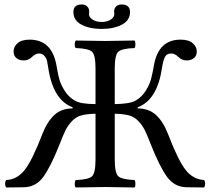

<svg xmlns="http://www.w3.org/2000/svg" viewBox="-20 -826 929 848"><path d="M484.9 -763.2Q484.9 -766.1 484.4 -770.5Q483.9 -774.9 483.9 -775.9Q483.9 -788.1 492.4 -797.1Q501 -806.2 517.1 -806.2Q554.2 -806.2 554.2 -772.9Q554.2 -735.8 518.1 -717Q481.9 -698.2 429 -698.2Q376 -698.2 340.1 -717Q304.2 -735.8 304.2 -772.9Q304.2 -806.2 340.8 -806.2Q356.9 -806.2 365.5 -797.1Q374 -788.1 374 -775.9Q374 -774.9 373.5 -770.5Q373 -766.1 373 -763.2Q373 -750 388.9 -739.5Q404.8 -729 429 -729Q453.1 -729 469 -739.5Q484.9 -750 484.9 -763.2ZM486.8 -122.1Q486.8 -62 502.4 -47.6Q518.1 -33.2 574.2 -30.8Q578.1 -25.9 578.1 -13.9Q578.1 -2 574.2 2Q484.4 0 444.8 0Q404.8 0 314.9 2Q310.1 -2 310.1 -13.9Q310.1 -25.9 314.9 -30.8Q371.1 -32.7 386.5 -47.4Q401.9 -62 401.9 -122.1V-323.7Q363.3 -322.8 339.6 -316.4Q315.9 -310.1 298.3 -291.5Q280.8 -272.9 270.5 -252.9Q260.3 -232.9 244.1 -190.9Q205.1 -91.8 172.1 -45.9Q139.2 0 85.9 1L6.8 2Q-2 -15.1 6.8 -30.8Q55.7 -32.7 89.4 -75.9Q123 -119.1 167 -233.9Q189 -290 220.5 -318.6Q252 -347.2 300.8 -347.2V-352.1Q213.9 -384.3 192.9 -527.8Q189.9 -546.9 187.5 -557.9Q185.1 -568.8 176 -579.3Q167 -589.8 152.8 -589.8Q136.7 -589.8 121.1 -574.2Q106 -559.1 84 -559.1Q65.9 -559.1 53 -569.1Q40 -579.1 40 -599.1Q40 -619.1 57.6 -635Q75.2 -650.9 110.8 -650.9Q210.9 -650.9 230 -533.2Q235.8 -498 242.4 -474.6Q249 -451.2 266.6 -423.6Q284.2 -396 312 -380.9Q336.4 -366.7 401.9 -366.2V-522.9Q401.9 -583 386.5 -597.4Q371.1 -611.8 314.9 -613.8Q310.1 -617.7 310.1 -629.9Q310.1 -642.1 314.9 -647Q409.2 -645 443.8 -645Q485.8 -645 574.2 -647Q578.1 -642.1 578.1 -630.1Q578.1 -618.2 574.2 -613.8Q518.1 -611.8 502.4 -597.4Q486.8 -583 486.8 -522.9V-366.2Q552.7 -367.2 577.1 -380.9Q605 -396 622.6 -423.6Q640.1 -451.2 646.5 -474.6Q652.8 -498 659.2 -533.2Q678.2 -651.4 777.8 -650.9Q814 -650.9 831.5 -635Q849.1 -619.1 849.1 -599.1Q849.1 -579.1 836.2 -569.1Q823.2 -559.1 805.2 -559.1Q783.2 -559.1 768.1 -574.2Q752 -590.3 735.8 -589.8Q715.8 -589.8 708 -573.5Q700.2 -557.1 695.8 -527.8Q674.8 -383.8 587.9 -352.1V-347.2Q636.7 -347.2 668.5 -318.6Q700.2 -290 722.2 -233.9Q766.1 -118.7 799.6 -75.9Q833 -33.2 881.8 -30.8Q890.6 -14.6 881.8 2L803.2 1Q750 0 717 -45.9Q684.1 -91.8 645 -190.9Q628.9 -232.4 618.7 -252.7Q608.4 -272.9 590.8 -291.5Q573.2 -310.1 549.3 -316.4Q525.4 -322.8 486.8 -323.7Z"/></svg>

Font: Linux Libertine O
Style: Regular
Weight: 400
Designer: Philipp H. Poll
Foundry: Philipp H. Poll
Version: Version 5.3.0